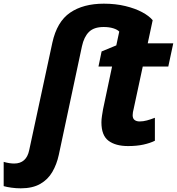

<svg xmlns="http://www.w3.org/2000/svg" viewBox="-140 -785 963 1045"><path d="M-27 240Q-52 240 -77.5 236.5Q-103 233 -120 228V96Q-89 105 -63 105Q4 105 19 32L145 -553Q170 -667 241.5 -716Q313 -765 425 -765Q489 -765 542.5 -752Q596 -739 634 -718.5Q672 -698 691 -675L664 -549H803L776 -423H637L588 -195Q585 -185 583.5 -174.5Q582 -164 582 -158Q582 -140 592.5 -132Q603 -124 620 -124Q639 -124 659.5 -129.5Q680 -135 703 -144V-19Q677 -6 640.5 2Q604 10 557 10Q489 10 450.5 -19Q412 -48 412 -119Q412 -135 415 -154.5Q418 -174 421 -191L470 -423H396L413 -505L493 -538L509 -613Q499 -624 476.5 -631Q454 -638 424 -638Q371 -638 344 -611Q317 -584 306 -533L180 58Q169 109 145 150.5Q121 192 79 216Q37 240 -27 240Z"/></svg>

Font: Noto Sans ExtraBold
Style: Italic
Weight: 800
Italic angle: -12°
Designer: Monotype Design Team
Foundry: Monotype Imaging Inc.
Version: Version 2.013; ttfautohint (v1.8.4.7-5d5b)